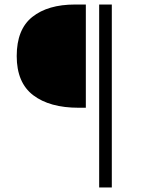

<svg xmlns="http://www.w3.org/2000/svg" viewBox="-20 -742 629 850"><path d="M54 -494Q54 -612 123 -667Q192 -722 312 -722H360V-265H328Q200 -265 127 -320.5Q54 -376 54 -494ZM419 -722H475V88H419Z"/></svg>

Font: Nebula Sans Light
Style: Regular
Weight: 300
Designer: Paul D. Hunt for Adobe (as Source Sans)
Foundry: Nebula Entertainment & Broadcasting LLC
Version: Version 1.010